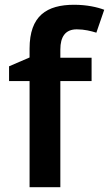

<svg xmlns="http://www.w3.org/2000/svg" viewBox="-20 -785 457 805"><path d="M364 -445V-543H233V-577C233 -631 254 -662 302 -662C334 -662 361 -655 384 -648L417 -744C388 -755 344 -765 291 -765C176 -765 104 -719 104 -581V-544L18 -507V-445H104V0H233V-445Z"/></svg>

Font: Noto Sans Balinese SemiBold
Style: Regular
Weight: 600
Designer: Aditya Bayu, David Williams
Foundry: David Williams
Version: Version 2.005